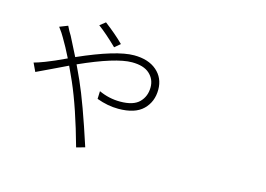

<svg xmlns="http://www.w3.org/2000/svg" viewBox="-106 -994 1712 1237"><g transform="rotate(15 750.0 -375.0)"><path d="M588.9 -678.7 551.8 -647.5Q478.5 -718.8 422.9 -759.8L460 -789.1Q536.1 -731.4 588.9 -678.7ZM175.8 -683.6 230.5 -705.1Q245.1 -673.8 262.7 -646.5Q297.9 -578.1 326.2 -521.5Q573.2 -630.9 690.4 -630.9Q786.1 -630.9 841.8 -583Q897.5 -535.2 897.5 -457Q897.5 -376 844.2 -323.7Q791 -271.5 679.7 -271.5Q609.4 -271.5 535.2 -298.8L537.1 -350.6Q605.5 -319.3 678.7 -319.3Q767.6 -319.3 806.6 -358.9Q845.7 -398.4 845.7 -459Q845.7 -512.7 806.6 -548.3Q767.6 -584 689.5 -584Q581.1 -584 346.7 -478.5Q352.5 -465.8 367.7 -433.6Q382.8 -401.4 390.6 -383.8Q450.2 -251 539.1 23.4L482.4 39.1Q414.1 -208 345.7 -364.3Q337.9 -382.8 322.8 -414.6Q307.6 -446.3 302.7 -458Q278.3 -446.3 204.1 -410.6Q129.9 -375 102.5 -362.3L76.2 -418Q102.5 -424.8 148.4 -442.4Q200.2 -461.9 282.2 -501Q248 -570.3 216.8 -622.1Q203.1 -647.5 175.8 -683.6Z"/></g></svg>

Font: Bpmf Zihi Sans Light
Style: Light
Weight: 300
Foundry: But Ko
Version: Version 1.320